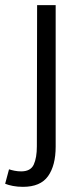

<svg xmlns="http://www.w3.org/2000/svg" viewBox="-56 -505 307 745"><path d="M33 220Q12 220 -6 216.5Q-24 213 -36 208L-21 152Q-12 155 0.5 157.5Q13 160 26 160Q63 160 75 133.5Q87 107 87 63L88 -485H160V64Q160 137 130.5 178.5Q101 220 33 220Z"/></svg>

Font: Assistant
Style: Regular
Weight: 400
Designer: Hebrew By Ben Nathan, Latin by Paul Hunt
Version: Version 3.000